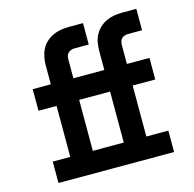

<svg xmlns="http://www.w3.org/2000/svg" viewBox="-107 -844 964 953"><g transform="rotate(-15 375.0 -367.5)"><path d="M78 0V-110H168V-372H75V-483H168V-580Q168 -601 172 -622Q176 -643 185.5 -662Q195 -681 211 -695.5Q227 -710 246 -719Q265 -728 286 -731.5Q307 -735 328 -735H401V-625H328Q319 -625 310.5 -622Q302 -619 295.5 -613Q289 -607 286.5 -598Q284 -589 284 -580V-483H443V-580Q443 -601 446.5 -622Q450 -643 460 -662Q470 -681 485.5 -695.5Q501 -710 520 -719Q539 -728 560 -731.5Q581 -735 602 -735H675V-625H602Q594 -625 585 -622Q576 -619 570 -613Q564 -607 561.5 -598Q559 -589 559 -580V-483H675V-372H559V-110H672V0ZM443 -110V-372H284V-110Z"/></g></svg>

Font: Iosevka Etoile Extrabold
Style: Regular
Weight: 800
Designer: Belleve Invis
Foundry: Belleve Invis
Version: Version 22.1.2; ttfautohint (v1.8.4)